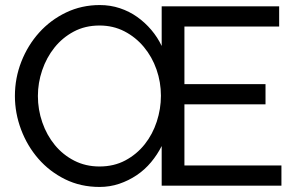

<svg xmlns="http://www.w3.org/2000/svg" viewBox="-20 -735 1171 760"><path d="M1094 -80V0H620V-157Q603 -123 578 -93Q553 -63 521 -41.5Q489 -20 452 -7.5Q415 5 374 5Q299 5 237.5 -25.5Q176 -56 132 -106.5Q88 -157 63.5 -222Q39 -287 39 -355Q39 -426 64.5 -491Q90 -556 135 -606Q180 -656 241.5 -685.5Q303 -715 375 -715Q417 -715 454.5 -702.5Q492 -690 523 -668Q554 -646 579 -616.5Q604 -587 620 -553V-710H1085V-630H710V-402H1031V-322H710V-80ZM374 -76Q431 -76 476 -100Q521 -124 552.5 -163.5Q584 -203 600.5 -253.5Q617 -304 617 -356Q617 -410 599.5 -460Q582 -510 549.5 -549Q517 -588 472.5 -611Q428 -634 374 -634Q317 -634 272 -610Q227 -586 195.5 -546.5Q164 -507 147 -457Q130 -407 130 -355Q130 -301 147.5 -250.5Q165 -200 197 -161Q229 -122 274 -99Q319 -76 374 -76Z"/></svg>

Font: Rising Sun
Style: Regular
Weight: 400
Designer: Matt McInerney, Pablo Impallari, Rodrigo Fuenzalida (Raleway font), Stephen Hutchings (Greek), Cristiano Sobral (main ch
Foundry: The Rising Sun Project Authors
Version: Version 4.327; ttfautohint (v1.8.4.7-5d5b-dirty)